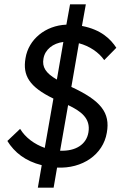

<svg xmlns="http://www.w3.org/2000/svg" viewBox="-20 -795 563 888"><path d="M228 73 244 -20C361 -14 457 -80 474 -181C491 -274 446 -330 310 -393L345 -595C394 -582 437 -553 462 -517L518 -574C492 -614 448 -658 359 -675L377 -775H304L287 -681C190 -677 112 -613 98 -526C84 -445 116 -393 227 -339L187 -111C139 -128 97 -159 73 -199L14 -143C47 -90 97 -50 173 -31L155 73ZM181 -524C188 -566 225 -595 273 -601L243 -427C191 -457 174 -485 181 -524ZM258 -98 295 -309C354 -281 400 -248 389 -183C380 -127 330 -95 258 -98Z"/></svg>

Font: Fixel Text 20240404
Style: Italic
Weight: 400
Width: 4
Italic angle: -10°
Designer: AlfaBravo + MacPaw
Foundry: Kyrylo Tkachov, Marchela Mozhyna, Serhii Makarenko, Maria Weinstein, Zakhar Kryvoshyya
Version: Version 1.211;Glyphs 3.2 (3225)